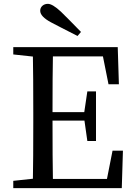

<svg xmlns="http://www.w3.org/2000/svg" viewBox="-20 -978 700 998"><path d="M49 0V-38L151 -49Q153 -145 153 -339V-393Q153 -588 151 -684L49 -695V-733H592L598 -540H544L515 -685H255Q253 -590 253 -395H418L434 -503H479V-245H434L419 -351H253Q253 -145 255 -48H536L565 -195H619L613 0ZM383 -791Q353 -806 295 -836Q262 -854 245 -862Q189 -892 189 -922Q189 -938 200.5 -948Q212 -958 229 -958Q253 -958 297 -917Q332 -883 401 -812Z"/></svg>

Font: GenRyuMin TW M
Style: Regular
Weight: 500
Version: Version 1.501;PS 1;hotconv 16.6.51;makeotf.lib2.5.65220